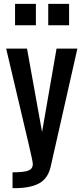

<svg xmlns="http://www.w3.org/2000/svg" viewBox="-20 -830 432 995"><path d="M45 145V63Q104 63 127 54Q150 45 150 20Q150 11 143 -20Q136 -51 128 -86L12 -578H120L198 -146L273 -578H381L243 32Q229 95 183 120Q137 145 58 145ZM230 -699V-810H338V-699ZM58 -699V-810H166V-699Z"/></svg>

Font: Oswald
Style: Regular
Weight: 400
Designer: Vernon Adams
Foundry: Vernon Adams
Version: Version 4.103; ttfautohint (v1.8.3)